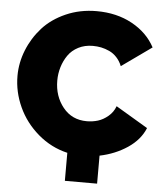

<svg xmlns="http://www.w3.org/2000/svg" viewBox="-57 -764 806 950"><g transform="rotate(5 345.5 -289.0)"><path d="M683.1 -159.2Q659.2 -100.1 598.4 -59.3Q537.6 -18.6 460.9 -2.9V136.2H300.8V-2.9Q219.2 -22 154.8 -77.1Q90.3 -132.3 56.2 -206.8Q22 -281.2 22 -360.8Q22 -426.3 47.1 -489Q72.3 -551.8 117.4 -602.1Q162.6 -652.3 232.4 -683.1Q302.2 -713.9 384.8 -713.9Q484.9 -713.9 561.5 -671.9Q638.2 -629.9 675.8 -559.1L526.9 -453.1Q517.1 -478 500.5 -495.8Q483.9 -513.7 463.4 -523.2Q442.9 -532.7 422.6 -536.9Q402.3 -541 380.9 -541Q340.8 -541 309.1 -524.7Q277.3 -508.3 258.5 -481.2Q239.7 -454.1 230 -421.9Q220.2 -389.6 220.2 -355Q220.2 -277.3 264.6 -222.2Q309.1 -167 382.8 -167Q411.6 -167 438 -175Q464.4 -183.1 488.5 -203.4Q512.7 -223.6 523.9 -253.9Z"/></g></svg>

Font: Rawline Black
Style: Regular
Weight: 900
Designer: Matt McInerney, Pablo Impallari, Rodrigo Fuenzalida
Foundry: Matt McInerney, Pablo Impallari, Rodrigo Fuenzalida
Version: Version 4.020;PS 004.020;hotconv 1.0.88;makeotf.lib2.5.64775